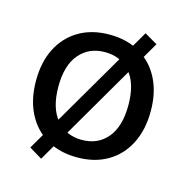

<svg xmlns="http://www.w3.org/2000/svg" viewBox="-91 -625 742 763"><g transform="rotate(15 280.0 -243.5)"><path d="M280 9Q208 9 155 -22Q102 -53 73 -110Q44 -167 44 -244Q44 -321 73 -377.5Q102 -434 155 -465Q208 -496 280 -496Q352 -496 405 -465Q458 -434 487 -377.5Q516 -321 516 -244Q516 -167 487 -110Q458 -53 405 -22Q352 9 280 9ZM280 -63Q346 -63 385 -109.5Q424 -156 424 -244Q424 -332 385 -378Q346 -424 280 -424Q215 -424 175.5 -378Q136 -332 136 -244Q136 -156 175.5 -109.5Q215 -63 280 -63ZM144 51 91 19 416 -538 469 -507Z"/></g></svg>

Font: Nunito Sans 12pt ExtraLight Medium
Style: Regular
Weight: 500
Version: Version 3.101;gftools[0.9.27]